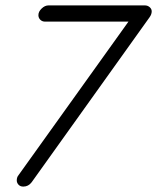

<svg xmlns="http://www.w3.org/2000/svg" viewBox="-20 -684 581 710"><path d="M66 6Q55 6 48.5 -1Q42 -8 42 -17Q42 -29 49 -37L455 -604H147Q136 -604 129 -611Q122 -618 122 -628Q122 -641 134 -652.5Q146 -664 159 -664H516Q526 -664 533.5 -657.5Q541 -651 541 -642Q541 -631 533 -620L97 -10Q85 6 66 6Z"/></svg>

Font: Comic Neue
Style: Italic
Weight: 400
Italic angle: -12°
Designer: Craig Rozynski
Foundry: Craig Rozynski
Version: Version 2.003